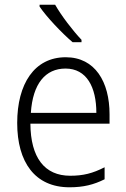

<svg xmlns="http://www.w3.org/2000/svg" viewBox="-20 -785 536 815"><path d="M214 -765H148V-757C177 -714 242 -645 288 -606H326V-616C289 -655 240 -719 214 -765ZM259 -542C126 -542 53 -429 53 -263C53 -97 128 10 275 10C334 10 378 -1 424 -24V-75C373 -49 333 -39 278 -39C169 -39 110 -116 109 -260H445V-300C445 -437 384 -542 259 -542ZM258 -494C348 -494 389 -415 389 -306H111C119 -430 173 -494 258 -494Z"/></svg>

Font: Noto Sans SemiCondensed Light
Style: Regular
Weight: 300
Width: 4
Designer: Monotype Design Team
Foundry: Monotype Imaging Inc.
Version: Version 2.013